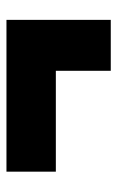

<svg xmlns="http://www.w3.org/2000/svg" viewBox="102 -618 379 624"><g transform="rotate(-90 292.0 -306.5)"><path d="M373.5 -136.5Q373.5 -190.5 373.5 -241Q373.5 -291.5 373.5 -335.5V-429.5L512.5 -315Q466 -315 422.2 -315Q378.5 -315 340 -315H244.5Q200.5 -315 150 -315Q99.5 -315 45.5 -315V-475.5Q99.5 -475.5 150 -475.5Q200.5 -475.5 244.5 -475.5H340Q384.5 -475.5 435 -475.5Q485.5 -475.5 539 -475.5V-335.5Q539 -291.5 539 -241Q539 -190.5 539 -136.5Z"/></g></svg>

Font: Commissioner Thin ExtraBold
Style: Regular
Weight: 800
Version: Version 1.000